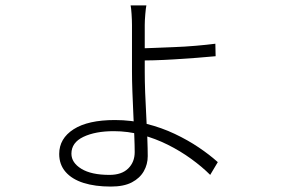

<svg xmlns="http://www.w3.org/2000/svg" viewBox="-20 -633 1040 707"><path d="M519 -613Q517 -604 515 -580.5Q513 -557 513 -541Q513 -524 513 -494.5Q513 -465 513 -431Q513 -397 513 -368Q513 -335 514.5 -293Q516 -251 518.5 -207Q521 -163 522.5 -123.5Q524 -84 524 -58Q524 -28 509.5 -2.5Q495 23 465.5 38.5Q436 54 388 54Q330 54 287.5 40.5Q245 27 221.5 0Q198 -27 198 -66Q198 -123 251 -157Q304 -191 403 -191Q464 -191 519.5 -177Q575 -163 623.5 -140Q672 -117 712 -90Q752 -63 782 -36L754 11Q724 -19 684 -48Q644 -77 598 -100Q552 -123 501.5 -136.5Q451 -150 399 -150Q331 -150 287 -129Q243 -108 243 -67Q243 -34 279.5 -11.5Q316 11 383 11Q428 11 452 -12.5Q476 -36 476 -73Q476 -96 474.5 -133Q473 -170 471 -212.5Q469 -255 467.5 -296Q466 -337 466 -370Q466 -392 466 -425.5Q466 -459 466 -491.5Q466 -524 466 -541Q466 -558 464.5 -581Q463 -604 461 -613ZM488 -455Q510 -455 545 -456.5Q580 -458 620.5 -459.5Q661 -461 701.5 -464.5Q742 -468 773 -472L774 -426Q743 -423 703.5 -420Q664 -417 623 -414.5Q582 -412 547 -411Q512 -410 489 -410Z"/></svg>

Font: Noto Sans SC Thin Light
Style: Regular
Weight: 300
Version: Version 2.004-H2;hotconv 1.0.118;makeotfexe 2.5.65603